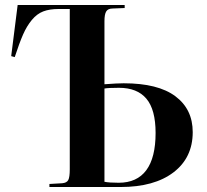

<svg xmlns="http://www.w3.org/2000/svg" viewBox="-20 -750 832 770"><path d="M178.2 0V-12.2L229 -15.1Q247.6 -16.6 253.7 -27.8Q259.8 -39.1 259.8 -70.8V-713.9H214.8Q178.7 -713.9 153.6 -704.3Q128.4 -694.8 107.9 -670.2Q87.4 -645.5 72.5 -611.6Q57.6 -577.6 39.1 -521L24.9 -524.9L50.8 -730H480V-717.8L430.2 -715.8Q412.6 -715.3 405.8 -703.9Q398.9 -692.4 398.9 -665V-412.1Q450.7 -416 476.1 -416Q613.8 -416 683.3 -364Q752.9 -312 752.9 -220.2Q752.9 -117.7 675.8 -58.8Q598.6 0 463.9 0ZM398.9 -21Q418 -17.1 456.1 -17.1Q529.3 -17.1 566.7 -67.4Q604 -117.7 604 -216.8Q604 -310.5 567.1 -354.2Q530.3 -397.9 457 -397.9Q415 -397.9 398.9 -395Z"/></svg>

Font: Display Semibold
Style: Regular
Weight: 600
Designer: Latin by Veronika Burian and Jose Scaglione. Greek by Irene Vlachou. Cyrillic by Vera Evstafieva.
Foundry: TypeTogether
Version: Version 3.002